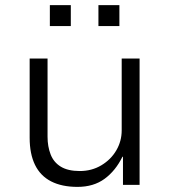

<svg xmlns="http://www.w3.org/2000/svg" viewBox="-20 -723 664 751"><path d="M283 8Q222 8 180 -13.5Q138 -35 117 -78Q96 -121 96 -184V-494H166V-188Q166 -150 178 -119Q190 -88 218 -71Q246 -54 292 -54Q339 -54 376.5 -76.5Q414 -99 435 -135Q456 -171 456 -213V-494H526V0H461V-110H459Q432 -55 389 -23.5Q346 8 283 8ZM365 -621V-703H447V-621ZM175 -621V-703H257V-621Z"/></svg>

Font: Nunito Sans 7pt Light
Style: Regular
Weight: 300
Designer: Vernon Adams
Foundry: Vernon Adams
Version: Version 3.101;gftools[0.9.27]